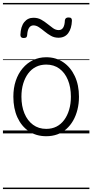

<svg xmlns="http://www.w3.org/2000/svg" viewBox="-20 -909 629 1308"><path d="M295 19Q227 19 176.5 -15Q126 -49 98.5 -109.5Q71 -170 71 -250Q71 -310 87.5 -359Q104 -408 134.5 -444Q165 -480 205.5 -499.5Q246 -519 295 -519Q361 -519 411 -485Q461 -451 489.5 -390.5Q518 -330 518 -250Q518 -203 507.5 -161.5Q497 -120 478 -87Q459 -54 432 -30Q405 -6 370.5 6.5Q336 19 295 19ZM295 -31Q334 -31 364.5 -46.5Q395 -62 417 -91.5Q439 -121 451 -161.5Q463 -202 463 -250Q463 -315 442.5 -364.5Q422 -414 384.5 -441.5Q347 -469 295 -469Q256 -469 225 -453.5Q194 -438 172 -408.5Q150 -379 138 -339Q126 -299 126 -250Q126 -186 146.5 -136.5Q167 -87 205 -59Q243 -31 295 -31ZM141 -650Q119 -650 119 -671Q121 -728 145 -758Q169 -788 208 -788Q238 -788 261 -775Q284 -762 303.5 -746Q323 -730 341.5 -717Q360 -704 380 -704Q400 -704 410.5 -721Q421 -738 422 -771Q425 -790 446 -790Q460 -790 465 -785Q470 -780 470 -768Q468 -715 445 -683.5Q422 -652 378 -652Q350 -652 327 -665Q304 -678 284 -694.5Q264 -711 245.5 -723.5Q227 -736 208 -736Q189 -736 178 -719.5Q167 -703 165 -669Q164 -659 159 -654.5Q154 -650 141 -650ZM0 369H589V379H0ZM0 -20H589V0H0ZM0 -505H589V-500H0ZM0 -889H589V-879H0Z"/></svg>

Font: Playwrite HR Lijeva Guides
Style: Regular
Weight: 400
Designer: Veronika Burian, José Scaglione
Foundry: TypeTogether
Version: Version 1.003